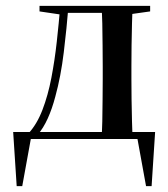

<svg xmlns="http://www.w3.org/2000/svg" viewBox="-20 -475 575 656"><path d="M482 0H53L88 -15L56 161H37L25 -24H510L498 161H479L447 -15ZM326 0Q329 -24 329.5 -60Q330 -96 330.5 -135Q331 -174 331 -205V-249Q331 -281 330.5 -320Q330 -359 329.5 -395Q329 -431 326 -455H433Q432 -431 431 -395Q430 -359 429.5 -320Q429 -281 429 -249V-205Q429 -174 429.5 -135Q430 -96 431 -60Q432 -24 433 0ZM115 -436V-455H205V-423H203ZM359 -423V-455H493V-436L401 -423ZM77 -19Q106 -50 125 -99.5Q144 -149 155.5 -209Q167 -269 174 -332.5Q181 -396 186 -455H214Q208 -380 198 -297Q188 -214 169 -145Q158 -103 143 -70Q128 -37 109 -15V-9ZM199 -431V-455H393V-431Z"/></svg>

Font: Source Serif 4 60pt SemiBold
Style: Regular
Weight: 600
Version: Version 4.004;hotconv 1.0.116;makeotfexe 2.5.65601